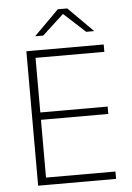

<svg xmlns="http://www.w3.org/2000/svg" viewBox="-57 -866 625 909"><g transform="rotate(-5 256.0 -412.0)"><path d="M127.5 0H87V-639H127.5ZM457.5 0H99.5V-35H457.5ZM447.5 -309.5H109.5V-344.5H447.5ZM454.5 -604H98.5V-639H454.5ZM135.5 -707 252.5 -824H297.5L414.5 -707V-706H377L276.5 -798.5H273.5L173 -706H135.5Z"/></g></svg>

Font: Anek Malayalam ExtraLight
Style: Regular
Weight: 250
Version: Version 1.003